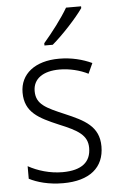

<svg xmlns="http://www.w3.org/2000/svg" viewBox="-55 -803 525 852"><g transform="rotate(-5 208.0 -377.5)"><path d="M339 -757V-765H272C246 -720 200 -660 162 -616V-606H199C245 -645 309 -714 339 -757ZM375 -138C375 -228 310 -259 226 -295C144 -330 101 -349 101 -408C101 -463 146 -494 219 -494C264 -494 311 -482 346 -464L367 -510C326 -529 277 -542 221 -542C114 -542 47 -489 47 -406C47 -318 108 -288 195 -251C278 -217 320 -193 320 -136C320 -75 281 -39 193 -39C137 -39 82 -56 41 -79V-23C76 -5 127 10 192 10C310 10 375 -44 375 -138Z"/></g></svg>

Font: Noto Sans Armenian SemiCondensed Light
Style: Regular
Weight: 300
Width: 4
Designer: Monotype Design Team
Foundry: Monotype Imaging Inc.
Version: Version 2.008